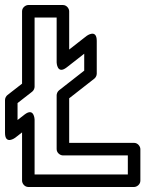

<svg xmlns="http://www.w3.org/2000/svg" viewBox="-40 -721 580 766"><path d="M98 -25V-244C98 -244 96.6 -294.1 57.6 -263.7L30 -242.2V-309.8L88.4 -355.3C94.7 -360.2 98 -368.8 98 -375V-651H186V-472C186 -472 187.4 -421.8 226.4 -452.3L296 -506.7V-439.2L195.6 -360.7C189.3 -355.8 186 -347.2 186 -341V-126C186 -110.9 200.3 -101 211 -101H470V-25ZM48 0C48 10.7 57.9 25 73 25H495C505.7 25 520 15.1 520 0V-126C520 -136.7 510.1 -151 495 -151H236V-328.8L336.4 -407.3C341.3 -411.1 346 -419 346 -427V-558C346 -607.5 305.6 -577.7 305.6 -577.7L236 -523.3V-676C236 -686.7 226.1 -701 211 -701H73C62.3 -701 48 -691.1 48 -676V-387.2L-10.4 -341.7C-15.3 -337.9 -20 -330 -20 -322V-191C-20 -141.5 20.4 -171.3 20.4 -171.3L48 -192.8Z"/></svg>

Font: Fog Sans
Style: Outline
Weight: 700
Foundry: Intel Corporation
Version: Version 1.00